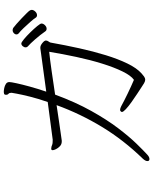

<svg xmlns="http://www.w3.org/2000/svg" viewBox="85 -866 829 1040"><g transform="rotate(-90 500.0 -346.5)"><path d="M762 -543Q773 -543 786.5 -532Q800 -521 800 -513Q800 -506 795 -499Q790 -492 789 -488Q775 -409 758 -332Q741 -255 720.5 -188.5Q700 -122 675.5 -71.5Q651 -21 622 5Q614 12 605.5 18.5Q597 25 587 25Q580 25 569 19Q567 18 551 7.5Q535 -3 512 -18Q489 -33 466 -49.5Q443 -66 428 -80Q413 -94 413 -101Q413 -104 416 -107Q418 -111 425 -111Q432 -111 444 -105Q473 -89 512.5 -70Q552 -51 587 -36Q610 -52 632.5 -98Q655 -144 675 -208.5Q695 -273 711 -347.5Q727 -422 739 -495Q699 -491 636 -482Q573 -473 507 -463Q466 -352 418.5 -267Q371 -182 325 -121.5Q279 -61 241 -22Q203 17 181 37Q169 48 158 48Q147 48 147 37Q147 26 160 12Q261 -92 332 -209Q403 -326 450 -455Q403 -448 363 -442Q323 -436 297 -432.5Q271 -429 265 -428Q261 -427 258 -427Q255 -427 253 -427Q238 -427 227.5 -437Q217 -447 211.5 -458.5Q206 -470 206 -476Q206 -483 212 -484H215Q220 -484 225.5 -482.5Q231 -481 235 -479Q240 -477 248 -476.5Q256 -476 263 -476L467 -503Q485 -555 496 -599Q507 -643 512 -670.5Q517 -698 517 -699Q517 -711 511.5 -715.5Q506 -720 506 -728Q506 -738 512 -739.5Q518 -741 521 -741Q530 -741 542.5 -738.5Q555 -736 565 -729.5Q575 -723 575 -711Q575 -702 568.5 -672Q562 -642 550.5 -600Q539 -558 523 -511L758 -543ZM966 -590Q966 -580 957 -570.5Q948 -561 937 -561Q928 -561 923 -569Q917 -579 901 -597Q885 -615 867.5 -633.5Q850 -652 839 -660Q833 -665 833 -672Q833 -680 840 -686.5Q847 -693 856 -693Q862 -693 868 -690Q876 -684 890.5 -671.5Q905 -659 920.5 -644Q936 -629 948.5 -616.5Q961 -604 964 -598Q966 -592 966 -590ZM892 -537Q892 -527 883 -518Q874 -509 864 -509Q854 -509 849 -517Q831 -543 807 -570.5Q783 -598 768 -611Q763 -615 763 -623Q763 -631 769.5 -638.5Q776 -646 784 -646Q790 -646 807.5 -631.5Q825 -617 844.5 -597Q864 -577 878 -560Q892 -543 892 -537Z"/></g></svg>

Font: Moon Stars Kai T HW Light
Style: Regular
Weight: 300
Designer: GuiWonder
Version: Version 1.101